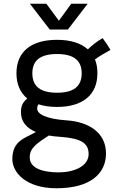

<svg xmlns="http://www.w3.org/2000/svg" viewBox="-20 -729 630 1027"><path d="M449 -709H361L295 -618L228 -709H140L246 -571H343ZM339 -85C222 -93 179 -120 179 -148C179 -157 180 -163 186 -171C214 -162 247 -157 285 -157C423 -157 501 -222 501 -337C501 -365 497 -389 488 -411C511 -428 534 -442 571 -462C558 -484 547 -501 529 -525C499 -508 474 -488 450 -465C413 -498 358 -516 285 -516C146 -516 68 -452 68 -337C68 -279 88 -233 126 -202C104 -184 92 -166 92 -129C92 -76 124 -43 172 -23C116 10 46 22 46 122C46 193 118 278 282 278C464 278 547 199 547 92C547 -21 453 -77 339 -85ZM285 -440C374 -440 417 -406 417 -337C417 -267 374 -233 285 -233C196 -233 153 -267 153 -337C153 -406 196 -440 285 -440ZM293 193C211 193 139 172 139 113C139 64 173 40 241 -4C261 -1 281 2 303 3C416 11 454 38 454 95C454 161 375 193 293 193Z"/></svg>

Font: Hibana SubMedium
Style: Regular
Weight: 500
Width: 6
Designer: pygmalion
Foundry: ybstudio
Version: Version 0.930;hotconv 1.0.109;makeotfexe 2.5.65596